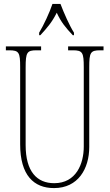

<svg xmlns="http://www.w3.org/2000/svg" viewBox="-20 -951 560 981"><path d="M180 -784V-771H186C222 -810 246 -838 270 -886C292 -838 315 -810 352 -771H358V-784C334 -822 306 -886 289 -931H248C233 -886 203 -822 180 -784ZM256 10C379 10 436 -89 436 -200V-607C436 -683 442 -694 492 -694H509V-714H328V-694H352C402 -694 408 -683 408 -607V-202C408 -114 369 -15 257 -15C169 -15 111 -74 111 -210V-606C111 -684 118 -694 167 -694H190V-714H10V-694H27C77 -694 83 -683 83 -609V-214C83 -55 153 10 256 10Z"/></svg>

Font: Noto Serif Sinhala ExtraCondensed Thin
Style: Regular
Weight: 100
Width: 2
Designer: Jelle Bosma - Monotype Design Team
Foundry: Monotype Imaging Inc.
Version: Version 2.007